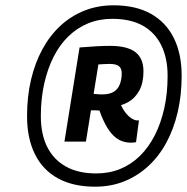

<svg xmlns="http://www.w3.org/2000/svg" viewBox="-20 -913 705 724"><path d="M338 -209Q256 -209 198.5 -240.5Q141 -272 111.5 -332Q82 -392 82 -475Q82 -549 97 -612.5Q112 -676 140 -727.5Q168 -779 208 -816Q248 -853 298.5 -873Q349 -893 408 -893Q492 -893 549 -861Q606 -829 635.5 -769.5Q665 -710 665 -627Q665 -554 650 -490Q635 -426 607 -374.5Q579 -323 538.5 -286Q498 -249 448 -229Q398 -209 338 -209ZM343 -259Q392 -259 433.5 -276Q475 -293 508 -325.5Q541 -358 564 -403.5Q587 -449 599.5 -505Q612 -561 612 -627Q612 -694 588 -742.5Q564 -791 518 -816.5Q472 -842 403 -842Q354 -842 312.5 -825Q271 -808 238 -776Q205 -744 182 -698.5Q159 -653 146.5 -596.5Q134 -540 134 -475Q134 -407 158 -359Q182 -311 228.5 -285Q275 -259 343 -259ZM223 -379 280 -734Q316 -737 343.5 -738.5Q371 -740 395 -740Q460 -740 490.5 -716.5Q521 -693 521 -644Q521 -601 505.5 -572Q490 -543 462.5 -527.5Q435 -512 399 -510L363 -496Q355 -496 348.5 -496.5Q342 -497 336 -497Q330 -497 323 -497L304 -379ZM366 -557Q393 -557 409 -567Q425 -577 432 -595.5Q439 -614 439 -637Q439 -655 428.5 -663.5Q418 -672 393 -672Q384 -672 378.5 -671.5Q373 -671 367 -671Q361 -671 351 -670L333 -559Q344 -558 351.5 -557.5Q359 -557 366 -557ZM474 -375Q456 -375 439.5 -381Q423 -387 407.5 -402Q392 -417 377.5 -444Q363 -471 350 -511L430 -531Q440 -506 451.5 -490.5Q463 -475 475.5 -467Q488 -459 497 -459Q499 -459 501 -459Q503 -459 504 -459L493 -377Q490 -376 484 -375.5Q478 -375 474 -375Z"/></svg>

Font: Georama ExtraCondensed Thin
Style: Bold Italic
Weight: 700
Italic angle: -9°
Version: Version 1.001